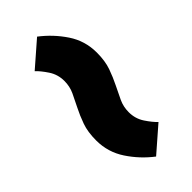

<svg xmlns="http://www.w3.org/2000/svg" viewBox="-13 -703 625 625"><g transform="rotate(45 300.0 -390.0)"><path d="M201 -492Q240 -492 268 -482Q296 -472 320 -460Q344 -448 365.5 -438Q387 -428 412 -428Q442 -428 466 -444Q490 -460 503 -474L577 -389Q545 -347 500.5 -317.5Q456 -288 402 -288Q363 -288 335 -298Q307 -308 283.5 -320Q260 -332 238.5 -342Q217 -352 192 -352Q162 -352 138 -336Q114 -320 101 -306L27 -391Q59 -433 103 -462.5Q147 -492 201 -492Z"/></g></svg>

Font: Tanohe Sans Black
Style: Italic
Weight: 900
Designer: Village Type and Design LLC & Cristiano Sobral
Foundry: Cooper Hewitt Smithsonian Design Museum
Version: Version 1.00;January 12, 2020;FontCreator 12.0.0.2547 64-bit